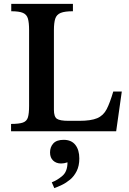

<svg xmlns="http://www.w3.org/2000/svg" viewBox="-20 -677 665 990"><path d="M579 0H37V-38Q78 -38 98 -45Q118 -52 124 -72Q130 -92 130 -131V-522Q130 -560 124 -581Q118 -602 98.5 -610.5Q79 -619 38 -619V-657H356V-619Q314 -619 293 -610.5Q272 -602 265 -581Q258 -560 258 -521V-111Q258 -75 273.5 -64.5Q289 -54 333 -54H389Q449 -54 481 -67.5Q513 -81 530 -114Q547 -147 564 -205H608ZM260 293 247 263Q276 252 302 229.5Q328 207 328 160Q311 166 295 166Q270 166 254 151Q238 136 238 109Q238 81 255 62.5Q272 44 308 44Q348 44 368.5 70Q389 96 389 140Q389 178 375.5 205Q362 232 341.5 249Q321 266 299 276.5Q277 287 260 293Z"/></svg>

Font: STIX Two Text SemiBold
Style: Regular
Weight: 600
Designer: Ross Mills, John Hudson & Paul Hanslow, Tiro Typeworks Ltd; with prior portions MicroPress Inc., and Coen Hoffman.
Foundry: Tiro Typeworks Ltd
Version: Version 2.13 b171